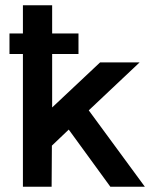

<svg xmlns="http://www.w3.org/2000/svg" viewBox="-20 -709 588 729"><path d="M16 -504V-582H67V-689H178V-582H278V-504H178V-301L360 -472H510L317 -290L530 0H399L241 -217L177 -156Q177 -131 176.5 -78Q176 -25 176 0H67V-504Z"/></svg>

Font: Coval
Style: Bold
Weight: 700
Foundry: Context Ltd
Version: Version 001.000